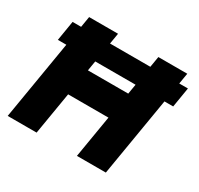

<svg xmlns="http://www.w3.org/2000/svg" viewBox="-148 -882 1104 1064"><g transform="rotate(30 403.5 -350.0)"><path d="M48 -504 69 -631H807L786 -504ZM18 0 135 -700H320L203 0ZM461 0 578 -700H763L646 0ZM191 -271 219 -441H643L615 -271Z"/></g></svg>

Font: Figtree Light Black
Style: Italic
Weight: 900
Italic angle: -9.5°
Version: Version 2.000